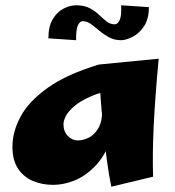

<svg xmlns="http://www.w3.org/2000/svg" viewBox="-20 -685 660 726"><path d="M181 14Q140 14 105 -0.5Q70 -15 48.5 -47Q27 -79 27 -130Q27 -187 58 -244.5Q89 -302 160.5 -353Q232 -404 354 -441L416 -347Q360 -337 322 -320Q284 -303 261.5 -284Q239 -265 229.5 -247Q220 -229 220 -215Q220 -188 236.5 -171Q253 -154 274 -154Q294 -154 315.5 -164.5Q337 -175 352 -200.5Q367 -226 367 -272L426 -299Q421 -210 397 -150Q373 -90 337 -54Q301 -18 260.5 -2Q220 14 181 14ZM401 21Q392 -20 384.5 -77Q377 -134 371 -194Q365 -254 361 -307.5Q357 -361 355 -397.5Q353 -434 354 -441L580 -463Q566 -312 561 -205Q556 -98 559 -17ZM268 -533 163 -540Q163 -585 179.5 -612.5Q196 -640 220.5 -652.5Q245 -665 268 -665Q299 -665 319.5 -654Q340 -643 354.5 -629Q369 -615 383 -604Q397 -593 414 -593Q425 -593 432.5 -609Q440 -625 438 -665L543 -658Q543 -613 524.5 -585.5Q506 -558 481 -545.5Q456 -533 438 -533Q412 -533 392 -544Q372 -555 355.5 -569Q339 -583 324 -594Q309 -605 292 -605Q282 -605 274.5 -589Q267 -573 268 -533Z"/></svg>

Font: Marhey Light
Style: Bold
Weight: 700
Version: Version 1.000